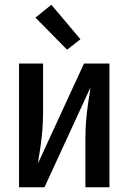

<svg xmlns="http://www.w3.org/2000/svg" viewBox="-20 -787 540 807"><path d="M60 0V-520H161V-312Q161 -276 158 -240Q155 -204 150 -169L146 -143Q144 -133 142.5 -122.5Q141 -112 140 -101L333 -520H440V0H339V-208Q339 -244 342 -280Q345 -316 350 -351L354 -377Q356 -387 357.5 -397.5Q359 -408 360 -419L167 0ZM262 -578 129 -713 196 -767 318 -622Z"/></svg>

Font: Iosevka Curly Semibold
Style: Regular
Weight: 600
Monospace: yes
Designer: Belleve Invis
Foundry: Belleve Invis
Version: Version 22.1.2; ttfautohint (v1.8.4)